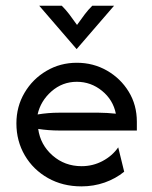

<svg xmlns="http://www.w3.org/2000/svg" viewBox="-20 -645 533 673"><path d="M265.3 8.3Q200 8.3 148.3 -20.8Q96.5 -50 67 -100.3Q37.5 -150.7 37.5 -212.5Q37.5 -271.5 66 -319.8Q94.4 -368.1 142.7 -396.5Q191 -425 249.3 -425Q306.9 -425 354.9 -397.6Q402.8 -370.1 431.2 -323.6Q459.7 -277.1 459.7 -218.1Q459.7 -218.1 459.7 -187.5Q459.7 -187.5 187.5 -187.5Q169.4 -187.5 150.7 -188.9Q131.9 -190.3 113.9 -193.1Q121.5 -137.5 164.2 -100Q206.9 -62.5 266 -62.5Q305.6 -62.5 339.6 -80.6Q373.6 -98.6 394.4 -128.5Q394.4 -128.5 415.3 -43.1Q385.4 -18.8 346.9 -5.2Q308.3 8.3 265.3 8.3ZM111.8 -243.8Q149.3 -250 187.5 -250Q187.5 -250 325.7 -250Q341 -250 355.9 -249Q370.8 -247.9 386.1 -246.5Q376.4 -295.1 337.5 -326.7Q298.6 -358.3 249.3 -358.3Q198.6 -358.3 160.4 -324.7Q122.2 -291 111.8 -243.8ZM248.6 -472.9 117.4 -625H196.5Q211.1 -610.4 222.9 -594.8Q234.7 -579.2 250 -557.6Q265.3 -579.2 277.1 -594.8Q288.9 -610.4 303.5 -625H379.9Z"/></svg>

Font: co2trust
Style: Regular
Weight: 400
Designer: Kristian Moeller
Foundry: Dicotype
Version: Version 1.000